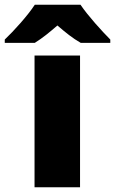

<svg xmlns="http://www.w3.org/2000/svg" viewBox="-78 -879 483 806"><path d="M260 -859H68C38 -813 -20 -749 -58 -713V-699H68C103 -721 128 -742 163 -772C198 -742 226 -719 261 -699H385V-713C351 -747 291 -813 260 -859ZM258 -93V-646H67V-93Z"/></svg>

Font: Noto Sans Telugu UI Black
Style: Regular
Weight: 900
Designer: Jelle Bosma - Monotype Design Team
Foundry: Monotype Imaging Inc.
Version: Version 2.005